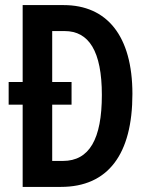

<svg xmlns="http://www.w3.org/2000/svg" viewBox="-20 -800 588 754"><path d="M230 -780H69V-478H14V-389H69V-66H219C405 -66 500 -195 500 -431C500 -659 400 -780 230 -780ZM234 -678C329 -678 380 -599 380 -427C380 -254 331 -168 227 -168H185V-389H261V-478H185V-678Z"/></svg>

Font: Noto Sans Malayalam UI ExtraCondensed SemiBold
Style: Regular
Weight: 600
Width: 2
Designer: Jelle Bosma - Monotype Design Team
Foundry: Monotype Imaging Inc.
Version: Version 2.104